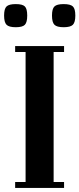

<svg xmlns="http://www.w3.org/2000/svg" viewBox="-27 -918 388 938"><path d="M47 0V-29H98V-664H47V-693H286V-664H235V-29H286V0ZM-7 -842Q-7 -875 5 -886.5Q17 -898 50 -898Q83 -898 94.5 -886.5Q106 -875 106 -842Q106 -809 94.5 -797Q83 -785 50 -785Q17 -785 5 -797Q-7 -809 -7 -842ZM227 -842Q227 -875 239 -886.5Q251 -898 284 -898Q317 -898 329 -886.5Q341 -875 341 -842Q341 -809 329 -797Q317 -785 284 -785Q251 -785 239 -797Q227 -809 227 -842Z"/></svg>

Font: Monomakh
Style: Regular
Weight: 400
Version: Version 1.200; ttfautohint (v1.8.4.7-5d5b)